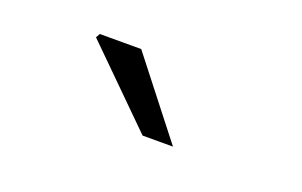

<svg xmlns="http://www.w3.org/2000/svg" viewBox="-38 -848 617 392"><g transform="rotate(20 271.0 -652.5)"><path d="M282 -570 124 -726 129 -735H219L348 -570Z"/></g></svg>

Font: Source Sans 3 ExtraLight
Style: Regular
Weight: 400
Version: Version 3.052;hotconv 1.1.0;makeotfexe 2.6.0